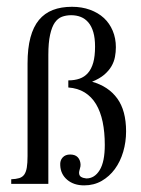

<svg xmlns="http://www.w3.org/2000/svg" viewBox="-20 -544 417 568"><path d="M353 -155.3Q353 -124 344.5 -95Q335.9 -65.9 319.8 -43.9Q303.7 -22 280.8 -8.8Q257.8 4.4 229 4.4Q198.2 4.4 178.7 -12.2Q159.2 -28.8 158.2 -55.2Q157.2 -69.3 165.3 -78.1Q173.3 -86.9 187.5 -86.9Q202.1 -86.9 209.7 -79.1Q217.3 -71.3 218.3 -58.1Q218.8 -52.7 216.3 -44.7Q213.9 -36.6 213.9 -33.2Q213.9 -24.4 219.7 -20.8Q225.6 -17.1 235.4 -16.1Q259.8 -16.1 274.9 -40.8Q290 -65.4 290 -115.2Q290 -152.8 283.7 -183.3Q277.3 -213.9 264.2 -235.8Q251 -257.8 230.5 -270.5Q210 -283.2 182.1 -285.2V-306.2Q200.7 -306.2 215.3 -311.3Q230 -316.4 240.2 -328.1Q250.5 -339.8 255.9 -358.9Q261.2 -377.9 261.2 -406.2Q261.2 -431.2 256.1 -448.7Q251 -466.3 241.5 -477.5Q231.9 -488.8 219 -493.9Q206.1 -499 190.4 -499Q175.8 -499 163.3 -494.4Q150.9 -489.7 142.1 -477.1Q133.3 -464.4 128.2 -441.2Q123 -418 123 -381.3V0H13.2V-13.7Q27.3 -14.2 36.9 -17.1Q46.4 -20 51.8 -27.6Q57.1 -35.2 59.3 -48.3Q61.5 -61.5 61.5 -82.5V-356.4Q61.5 -401.4 70.1 -433.1Q78.6 -464.8 95.2 -484.9Q111.8 -504.9 136.2 -514.4Q160.6 -523.9 192.9 -523.9Q222.2 -523.9 246.3 -515.1Q270.5 -506.3 287.4 -490.7Q304.2 -475.1 313.5 -452.9Q322.8 -430.7 322.8 -404.3Q322.8 -390.1 320.1 -375.7Q317.4 -361.3 309.8 -348.1Q302.2 -335 288.6 -323.2Q274.9 -311.5 252.4 -302.2Q300.8 -288.6 326.9 -252.7Q353 -216.8 353 -155.3Z"/></svg>

Font: Scheherazade Urdu
Style: Regular
Weight: 400
Designer: SIL International
Foundry: SIL International
Version: Version 1.005 (build 117/117)